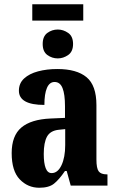

<svg xmlns="http://www.w3.org/2000/svg" viewBox="-20 -874 549 904"><path d="M132 -777V-854H372V-777ZM252 -599Q225 -599 203 -615Q181 -631 181 -667Q181 -703 203 -719Q225 -735 252 -735Q278 -735 301 -719Q324 -703 324 -667Q324 -631 301 -615Q278 -599 252 -599ZM165 10Q111 10 73 -29.5Q35 -69 35 -153Q35 -235 80.5 -273.5Q126 -312 218 -316L286 -319V-374Q286 -430 274.5 -459Q263 -488 237 -488Q213 -488 201 -460Q189 -432 189 -380Q69 -380 69 -447Q69 -482 93.5 -504.5Q118 -527 159 -538Q200 -549 250 -549Q341 -549 387.5 -510.5Q434 -472 434 -379V-123Q434 -82 444.5 -67.5Q455 -53 483 -53H486V0H313L294 -69H286Q258 -28 234 -9Q210 10 165 10ZM223 -59Q252 -59 269.5 -96Q287 -133 287 -191V-266L257 -263Q217 -259 201.5 -231Q186 -203 186 -149Q186 -106 195 -82.5Q204 -59 223 -59Z"/></svg>

Font: Noto Serif ExtraCondensed ExtraBold
Style: Regular
Weight: 800
Width: 2
Designer: Monotype Design Team
Foundry: Monotype Imaging Inc.
Version: Version 2.013; ttfautohint (v1.8.4.7-5d5b)